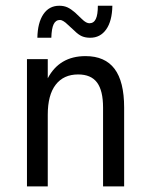

<svg xmlns="http://www.w3.org/2000/svg" viewBox="-20 -665 540 685"><path d="M422.9 -281.2V0H347.7V-281.2Q347.7 -341.8 326.2 -370.6Q304.7 -399.4 258.8 -399.4Q207 -399.4 178.7 -362.8Q150.4 -326.2 150.4 -255.9V0H76.2V-454.1H150.4V-385.7Q170.9 -424.8 204.6 -444.8Q238.3 -464.8 285.2 -464.8Q354.5 -464.8 388.7 -419.4Q422.9 -374 422.9 -281.2ZM245.1 -555.7 221.7 -577.1Q213.9 -585 206.5 -589.4Q199.2 -593.8 194.3 -593.8Q178.7 -593.8 171.4 -578.6Q164.1 -563.5 163.1 -530.3H113.3Q114.3 -584 134.8 -614.3Q155.3 -644.5 191.4 -644.5Q208 -644.5 220.7 -638.7Q233.4 -632.8 248 -620.1L271.5 -597.7Q280.3 -588.9 287.1 -585.4Q293.9 -582 298.8 -582Q314.5 -582 321.8 -597.2Q329.1 -612.3 329.1 -644.5H380.9Q379.9 -589.8 358.9 -560.1Q337.9 -530.3 301.8 -530.3Q285.2 -530.3 272.5 -535.6Q259.8 -541 245.1 -555.7Z"/></svg>

Font: BabelStone Xiangqi Colour
Style: Regular
Weight: 400
Designer: Andrew West
Foundry: BabelStone
Version: Version 11.001 November 01, 2021